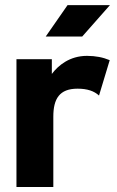

<svg xmlns="http://www.w3.org/2000/svg" viewBox="-20 -743 466 763"><path d="M306.6 -597.7 417 -722.7H248.5L161.6 -597.7ZM373.5 -363.3 416 -503.9C389.6 -515.1 359.9 -521 325.7 -521C256.8 -521 211.4 -482.9 186 -449.2V-507.8H45.4V0H191.9V-279.3C191.9 -350.6 216.3 -390.6 288.1 -390.6C326.7 -390.6 354 -381.3 373.5 -363.3Z"/></svg>

Font: Giphurs ExtraBold
Style: Regular
Weight: 800
Version: Version 1.000